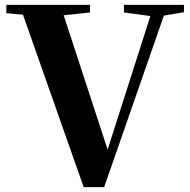

<svg xmlns="http://www.w3.org/2000/svg" viewBox="-20 -764 779 787"><path d="M323 3 60 -744H227L429 -127H413L418 -141L611 -744H667L407 3ZM6 -710V-744H349V-713L192 -696H159ZM488 -713V-744H734V-714L628 -696H613Z"/></svg>

Font: Noto Serif TC ExtraBold
Style: Regular
Weight: 800
Designer: Ryoko NISHIZUKA 西塚涼子 (kana & ideographs); Frank Grießhammer (Latin, Greek & Cyrillic); Wenlong ZHANG 张文龙 (bopomofo); San
Foundry: Adobe
Version: Version 2.002-H1;hotconv 1.1.0;makeotfexe 2.6.0